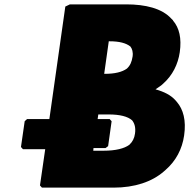

<svg xmlns="http://www.w3.org/2000/svg" viewBox="-20 -852 881 879"><path d="M279 -822 206 -307H104L93 -297L76 -179L85 -169H187L163 -3L172 7H500C597 7 676 -20 730 -67L738 -74C785 -115 814 -169 823 -232C833 -301 819 -351 790 -385L784 -392C762 -417 731 -432 692 -443C700 -448 710 -455 718 -461L727 -469C770 -507 795 -558 803 -613C812 -677 801 -724 772 -758V-759L764 -767C721 -814 645 -832 558 -832H300ZM478 -663H481C526 -663 557 -655 577 -639C585 -629 590 -613 587 -593C583 -568 576 -552 561 -538C539 -522 505 -514 460 -514H457ZM408 -174H463L475 -183L491 -297L482 -307H427L430 -328H478C528 -328 565 -319 585 -301C596 -287 602 -268 598 -240C595 -219 587 -203 572 -189C549 -172 509 -162 455 -162H407Z"/></svg>

Font: Hussar Woodtype
Style: UltraObl
Weight: 900
Foundry: Cannot Into Space Fonts
Version: Version 1.07